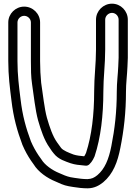

<svg xmlns="http://www.w3.org/2000/svg" viewBox="-20 -822 740 1044"><path d="M75 -700C75 -719.2 91.8 -736 111.5 -736C131.2 -736 148 -719.2 148 -700V-490C148 -446.4 148.3 -404.8 154.3 -365.3C163.5 -304.5 171.4 -225.2 186.9 -168.2C202.5 -114.9 219.8 -60.3 250.4 -17.9C260.6 -2 263.7 2.1 272.4 12.5C297.9 45.5 337.2 55.7 363.7 65.6C388.6 73.9 412 75.6 435.5 77.8C439.8 78.6 443.7 79 448 79C454.8 79 461.8 75.6 465.7 71.7C473.9 63.4 481 54.8 485.4 46.2L493.4 30.2C493.9 29.2 494.4 27.7 494.7 26.9C528 -73 542 -196 542 -324C542 -400.2 552 -470.4 552 -553V-715C552 -734.9 569.3 -752 589 -752C608.3 -752 625 -735.4 625 -715V-508.5L623 -461C621.3 -418.3 615 -373.2 615 -324C615 -214.1 603.9 -120.2 585.5 -27.8C571.4 44.6 549.6 96.6 509.2 130.6C491.7 144.5 479.5 150.7 455.4 152C433 151.9 407.6 148.9 386.1 145.3L362.7 141.4C341.1 136.7 323 128.4 301.7 119C263.2 103.5 223 74.4 205.4 45.1C205.1 44.6 204.6 43.9 204.3 43.5L189.6 22.8C173.9 -0.8 159.9 -25.9 148.2 -53.3C121.4 -125 102.2 -192.9 91.8 -282C83.1 -351.5 75 -413.8 75 -490ZM25 -700V-490C25 -410.3 33.6 -344.8 42.2 -276C53 -182.7 73.8 -109.3 101.8 -34.7C115.8 -1.6 130.9 25 148.4 51.2L163.1 71.8C188.3 113.1 236.4 146.5 282.3 165C301.4 173.5 326.2 186 353.9 190.7L377.9 194.7C401.3 198.6 429.7 202 456 202C492.6 202 519.6 186.4 540.8 169.4C595.6 123.7 619.8 57.9 634.5 -18.2C653.5 -112.9 665 -210.8 665 -324C665 -368.8 671.1 -412.9 673 -459L675 -507.5V-715C675 -762.3 636.9 -802 589 -802C541.6 -802 502 -762.9 502 -715V-553C502 -474.7 492 -404.6 492 -324C492 -200.3 478.6 -84.1 447.8 9.4L441.4 22.4C440.8 23.2 439.3 25.4 437.5 27.8C416.1 25.8 396.6 23.7 380.3 18.4C352.7 8.1 322.6 -3.9 312 -18C302.5 -30.7 303 -30.5 291.2 -46.7C266.7 -80.5 250.2 -129.8 235.1 -181.8C221.6 -231.1 213.3 -309.5 203.8 -372.1C200.3 -409.1 198 -448.5 198 -490V-700C198 -747.4 158.7 -786 111.5 -786C64.3 -786 25 -747.4 25 -700Z"/></svg>

Font: Smoothie
Style: Outline
Weight: 400
Foundry: Cannot Into Space Fonts
Version: Version 0.8